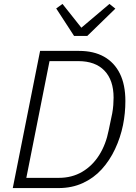

<svg xmlns="http://www.w3.org/2000/svg" viewBox="-20 -957 690 977"><path d="M45 0 184 -698H382Q457 -698 509.5 -668.5Q562 -639 590 -582.5Q618 -526 618 -443Q618 -412 615 -381.5Q612 -351 606 -321Q593 -257 565.5 -198.5Q538 -140 497.5 -95.5Q457 -51 401.5 -25.5Q346 0 278 0ZM114 -52H279Q346 -52 398 -82.5Q450 -113 484.5 -167.5Q519 -222 533 -294L551 -380Q555 -402 556.5 -422.5Q558 -443 558 -460Q558 -549 511.5 -597.5Q465 -646 378 -646H232ZM424 -774H357L266 -914L298 -937L394 -816L537 -937L567 -913Z"/></svg>

Font: IBM Plex Sans Light
Style: Italic
Weight: 300
Italic angle: -11.31°
Designer: Mike Abbink, Paul van der Laan, Pieter van Rosmalen
Foundry: Bold Monday
Version: Version 3.201